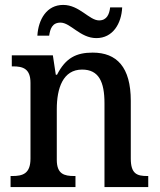

<svg xmlns="http://www.w3.org/2000/svg" viewBox="-20 -761 649 781"><path d="M372 -606C439 -606 474 -665 477 -731H428C425 -704 415 -678 383 -678C343 -678 303 -741 237 -741C170 -741 136 -682 132 -616H180C184 -643 192 -669 226 -669C267 -669 306 -606 372 -606ZM23 0H287V-45H282C241 -45 211 -53 211 -111V-317C211 -402 236 -478 314 -478C382 -478 405 -428 405 -341V0H583V-45H579C537 -45 512 -54 512 -116V-351C512 -488 455 -547 357 -547C291 -547 247 -526 212 -457H207L195 -536H28V-491H33C73 -491 104 -482 104 -424V-116C104 -54 72 -45 30 -45H23Z"/></svg>

Font: Noto Serif Bengali SemiCondensed
Style: Regular
Weight: 400
Width: 4
Designer: Juan Bruce, Universal Thirst, Indian Type Foundry and the Monotype Design Team.
Foundry: Monotype Imaging Inc.
Version: Version 2.003